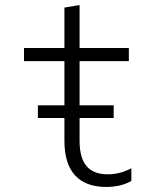

<svg xmlns="http://www.w3.org/2000/svg" viewBox="-20 -730 640 760"><path d="M295 -173V-488H490V-540H295V-710L235 -700V-540H75V-488H235V-173Q235 -82 277 -36Q319 10 400 10Q429 10 454.5 4Q480 -2 500 -14V-64Q477 -52 454 -46Q431 -40 407 -40Q350 -40 322.5 -72.5Q295 -105 295 -173ZM130 -263H430V-313H130Z"/></svg>

Font: CommitMonoV143 ExtLt
Style: Regular
Weight: 200
Monospace: yes
Designer: Eigil Nikolajsen
Foundry: Eigil Nikolajsen
Version: Version 1.143